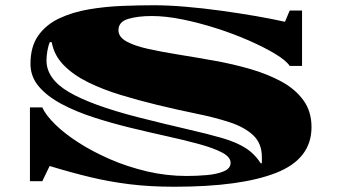

<svg xmlns="http://www.w3.org/2000/svg" viewBox="-20 -690 1301 731"><path d="M644 21Q551 21 474 11.5Q397 2 324 -15.5Q251 -33 169 -58L141 0H94V-281H141Q154 -252 189.5 -217Q225 -182 278.5 -147.5Q332 -113 398.5 -84Q465 -55 539.5 -37.5Q614 -20 691 -20Q730 -20 768.5 -23.5Q807 -27 832.5 -38Q858 -49 858 -70Q858 -92 826 -109Q794 -126 739.5 -141Q685 -156 617 -171Q549 -186 477 -203.5Q405 -221 337 -243Q269 -265 214.5 -294Q160 -323 128 -360.5Q96 -398 96 -447Q96 -513 126 -555Q156 -597 206.5 -620.5Q257 -644 319 -654.5Q381 -665 445.5 -667.5Q510 -670 567 -670Q619 -670 685 -664.5Q751 -659 820 -649.5Q889 -640 953 -629Q1017 -618 1065 -607L1083 -650H1130V-439H1083Q1069 -460 1027.5 -485Q986 -510 928 -535.5Q870 -561 804.5 -582Q739 -603 675 -616Q611 -629 558 -629Q505 -629 468 -618Q431 -607 431 -575Q431 -549 462 -532Q493 -515 545.5 -503.5Q598 -492 663.5 -481.5Q729 -471 798.5 -458.5Q868 -446 933.5 -427Q999 -408 1051.5 -379.5Q1104 -351 1135 -308.5Q1166 -266 1166 -206Q1166 -85 1031.5 -32Q897 21 644 21ZM973 -68 977 -69V-92Q977 -144 944 -175Q911 -206 854.5 -224.5Q798 -243 726.5 -257.5Q655 -272 577 -291Q507 -308 439.5 -328.5Q372 -349 316 -376.5Q260 -404 223 -441.5Q186 -479 177 -529L170 -530Q164 -517 160.5 -497Q157 -477 157 -460Q157 -390 241.5 -340Q326 -290 504 -244Q615 -216 693.5 -198Q772 -180 825.5 -164.5Q879 -149 914 -127Q949 -105 973 -68Z"/></svg>

Font: Diplomata SC
Style: Regular
Weight: 400
Designer: Eduardo Rodriguez Tunni
Foundry: Eduardo Rodriguez Tunni
Version: Version 1.002; ttfautohint (v1.8.4.7-5d5b);gftools[0.9.23]